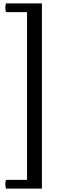

<svg xmlns="http://www.w3.org/2000/svg" viewBox="-20 -920 354 1122"><path d="M225 182H15Q13 175 12 168.5Q11 162 11 155Q11 149 12 143Q13 137 15 131H138V-849H15Q13 -856 12 -862.5Q11 -869 11 -876Q11 -882 12 -888Q13 -894 15 -900H225Z"/></svg>

Font: Adamina
Style: Regular
Weight: 400
Designer: Cyreal (www.cyreal.org)
Foundry: Cyreal
Version: Version 1.011